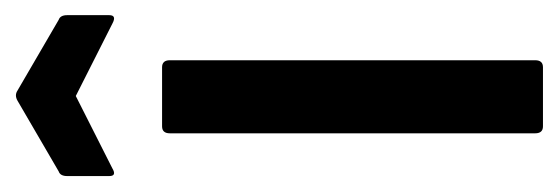

<svg xmlns="http://www.w3.org/2000/svg" viewBox="-260 -462 718 247"><g transform="rotate(-90 99.5 -339.0)"><path d="M60 0Q51 0 51 -10V-480Q51 -490 60 -490H136Q145 -490 145 -480V-10Q145 0 136 0ZM6 -554Q-4 -548 -4 -558V-612Q-4 -621 2 -623L93 -676Q100 -680 106 -676L197 -623Q203 -621 203 -612V-558Q203 -548 192 -554L99 -601Z"/></g></svg>

Font: Sofia Sans Condensed SemiBold
Style: Regular
Weight: 600
Designer: Botio Nikoltchev, Ani Petrova
Foundry: lettersoup
Version: Version 4.101